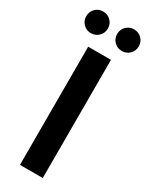

<svg xmlns="http://www.w3.org/2000/svg" viewBox="-267 -940 771 985"><g transform="rotate(30 118.5 -447.5)"><path d="M50 0V-700H185V0ZM26 -767Q0 -767 -18.5 -785.5Q-37 -804 -37 -831Q-37 -858 -18.5 -876.5Q0 -895 26 -895Q54 -895 72.5 -876.5Q91 -858 91 -831Q91 -804 72.5 -785.5Q54 -767 26 -767ZM210 -767Q183 -767 164.5 -785.5Q146 -804 146 -831Q146 -858 164.5 -876.5Q183 -895 210 -895Q237 -895 255.5 -876.5Q274 -858 274 -831Q274 -804 255.5 -785.5Q237 -767 210 -767Z"/></g></svg>

Font: DM Sans 36pt
Style: Bold
Weight: 700
Version: Version 4.004;gftools[0.9.30]